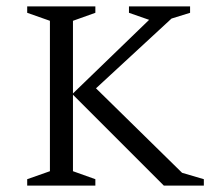

<svg xmlns="http://www.w3.org/2000/svg" viewBox="-20 -580 692 600"><path d="M65 0V-20L136 -45V-515L65 -540V-560H278V-540L208 -515V-288L446 -518L383 -540V-560H574V-540L516 -522L280 -304L549 -40L617 -20V0H492L208 -284V-45L278 -20V0Z"/></svg>

Font: Spectral SC Light
Style: Regular
Weight: 300
Designer: Jean-Baptiste Levee
Foundry: Production Type
Version: Version 2.001